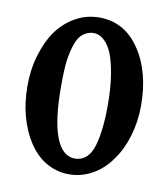

<svg xmlns="http://www.w3.org/2000/svg" viewBox="-73 -665 651 743"><g transform="rotate(10 252.5 -294.0)"><path d="M349.1 -275.9Q349.1 -338.9 340.8 -392.1Q333 -441.9 319.8 -475.1Q307.6 -504.9 288.1 -522.9Q269 -540 247.1 -540Q226.1 -540 208 -527.1Q189.9 -514.2 180.2 -487.8Q168.9 -459 163.1 -418.9Q158.2 -383.8 158.2 -314.9Q158.2 -182.1 184.1 -115.2Q209.5 -49.3 258.8 -48.8Q281.2 -48.8 297.9 -61Q315.9 -74.2 326.2 -100.1Q337.4 -128.9 342.8 -170.9Q349.1 -214.4 349.1 -275.9ZM476.1 -293.9Q476.1 -231.9 459 -174.8Q442.9 -119.6 412.1 -77.1Q381.3 -33.2 339.8 -9.8Q295.9 15.1 247.1 15.1Q198.2 15.1 155.8 -9.8Q117.7 -31.7 87.9 -77.1Q61 -117.2 44.9 -174.8Q29.8 -230 29.8 -293.9Q29.8 -358.9 45.9 -413.1Q64 -473.1 90.8 -511.2Q121.6 -554.2 164.1 -578.1Q208 -603 259 -603Q310.1 -603 351.1 -579.1Q389.2 -557.1 418.9 -512.2Q446.8 -471.2 461.9 -414.1Q476.1 -360.8 476.1 -293.9Z"/></g></svg>

Font: Gentium Basic
Style: Bold
Weight: 700
Designer: J. Victor Gaultney and Annie Olsen
Foundry: SIL International
Version: Version 1.100